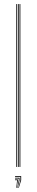

<svg xmlns="http://www.w3.org/2000/svg" viewBox="-20 -820 180 943"><path d="M76 0V-800H80V0ZM60 0V-800H64V0ZM68 0V-800H72V0ZM69.8 103 80 65V49H54V45H84V65L72.2 103ZM65 103 72 65V57H54V53H76V65L67.2 103ZM60.2 103 64 65H54V61H68V65L62.5 103Z"/></svg>

Font: Big Shoulders Inline Display Thin
Style: Regular
Weight: 100
Designer: Patric King
Foundry: XO Type Co
Version: Version 1.000